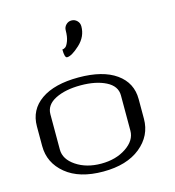

<svg xmlns="http://www.w3.org/2000/svg" viewBox="-116 -889 897 986"><g transform="rotate(-15 333.0 -396.0)"><path d="M395.5 -750Q395.5 -695.3 352.1 -655.3Q308.6 -615.2 284.2 -615.2Q270.5 -615.2 270.5 -660.2Q279.3 -660.2 287.6 -666.5Q295.9 -672.9 304.2 -694.8Q312.5 -716.8 312.5 -750Q312.5 -767.6 324.7 -779.8Q336.9 -792 353.5 -792Q371.1 -792 383.3 -779.8Q395.5 -767.6 395.5 -750ZM500 -167V-354.5Q500 -404.3 446.8 -431.2Q393.6 -458 312.5 -458Q231.4 -458 178.2 -431.2Q125 -404.3 125 -354.5V-167Q125 -115.2 179.7 -78.6Q234.4 -42 312.5 -42Q390.6 -42 445.3 -78.6Q500 -115.2 500 -167ZM583 -208Q583 -118.2 510.3 -59.1Q437.5 0 312.5 0Q185.5 0 113.8 -59.1Q42 -118.2 42 -208V-312.5Q42 -400.4 113.3 -450.2Q184.6 -500 312.5 -500Q441.4 -500 512.2 -449.7Q583 -399.4 583 -312.5Z"/></g></svg>

Font: okolaks
Style: Regular
Weight: 500
Version: Version 000.6.0